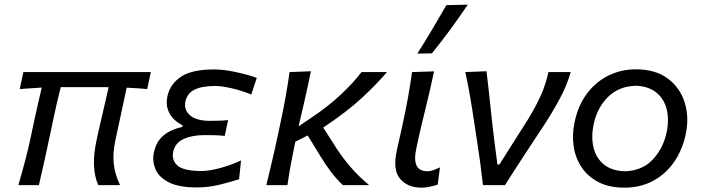

<svg xmlns="http://www.w3.org/2000/svg" viewBox="-20 -812 3082 842"><path d="M60.5 0Q76.5 -55 90.2 -106.8Q104 -158.5 117 -220.5L127 -268.5Q137 -314.5 145.8 -353.5Q154.5 -392.5 163 -428L66.5 -421.5L82.5 -496H641.5L625.5 -421.5Q603.5 -423.5 580.8 -425Q558 -426.5 535.5 -427.5L485.5 -194.5Q474.5 -143 478.5 -97Q482.5 -51 506.5 0H411Q394 -38.5 392.2 -87Q390.5 -135.5 402 -190Q413 -243.5 426.8 -300.5Q440.5 -357.5 456.5 -429.5Q442.5 -429.5 427.5 -430H246.5Q237.5 -395 229 -358.5Q220.5 -322 212.5 -282.5L198.5 -216.5Q186 -158.5 174.8 -106.5Q163.5 -54.5 150.5 0Z M843.5 10Q762 10 718.2 -13.5Q674.5 -37 660.8 -72.5Q647 -108 655 -144Q663 -181.5 683 -204Q703 -226.5 728.5 -238.2Q754 -250 779 -255L780.5 -263Q763 -270.5 744.8 -287.2Q726.5 -304 716.8 -329.5Q707 -355 714 -389.5Q725.5 -443 773.2 -475.2Q821 -507.5 918.5 -507.5Q961 -507.5 1014.2 -496Q1067.5 -484.5 1106 -470.5L1082 -397.5Q1032 -417.5 990.2 -426.2Q948.5 -435 923 -435Q864.5 -434.5 832.8 -418.8Q801 -403 793 -366.5Q785.5 -331 813.2 -306.5Q841 -282 902.5 -282Q924 -282 943 -282.8Q962 -283.5 980.5 -285.5L965.5 -216Q944.5 -218.5 923.5 -219Q902.5 -219.5 876 -219.5Q823 -219.5 785.5 -202.5Q748 -185.5 739.5 -146.5Q732 -111 757.2 -87Q782.5 -63 860 -62Q899.5 -62 949 -76Q998.5 -90 1037 -108.5L1028.5 -26Q995 -15 944.8 -2.5Q894.5 10 843.5 10Z M1148 0Q1161 -54.5 1173.2 -106Q1185.5 -157.5 1198.5 -219.5L1209 -268.5Q1223 -334 1232.5 -387.2Q1242 -440.5 1250 -496L1343.5 -499.5Q1329 -429 1314.8 -367.2Q1300.5 -305.5 1289.5 -258L1342 -293.5Q1420 -345.5 1476 -398.5Q1532 -451.5 1565.5 -496H1677Q1633 -444 1568 -383.5Q1503 -323 1397.5 -252.5L1457 -159.5Q1482.5 -120.5 1516.8 -80.2Q1551 -40 1599 0H1484Q1456 -26 1431.2 -58.8Q1406.5 -91.5 1384.5 -128L1329.5 -218L1275 -190.5Q1264.5 -140 1256 -94.5Q1247.5 -49 1240.5 0Z M1828 11Q1768 11 1734.8 -27.5Q1701.5 -66 1720 -152Q1728 -189.5 1734.5 -216.2Q1741 -243 1747 -272.5Q1761 -337.5 1770.2 -389.5Q1779.5 -441.5 1787 -496L1883.5 -499Q1864.5 -409 1845.5 -333Q1826.5 -257 1815 -204.5L1805.5 -159.5Q1795 -111.5 1806.8 -86.2Q1818.5 -61 1856 -61Q1866 -61 1878.5 -65.2Q1891 -69.5 1909.5 -78L1899.5 -2.5Q1887 2 1866.8 6.5Q1846.5 11 1828 11ZM1810 -577Q1844 -630 1875.5 -683.2Q1907 -736.5 1937.5 -789.5L2031.5 -791.5Q1994.5 -737 1955.2 -683.2Q1916 -629.5 1874 -578Z M2098 0Q2093 -46 2086.5 -94.5Q2080 -143 2073 -187L2059.5 -276Q2051.5 -330.5 2042 -386Q2032.5 -441.5 2020.5 -496L2113.5 -499.5Q2122 -431 2130.8 -345.5Q2139.5 -260 2149.5 -181.5L2161.5 -90.5H2170L2297 -291Q2331 -347 2352.5 -395.2Q2374 -443.5 2385 -496H2483Q2465.5 -435.5 2432.5 -374.8Q2399.5 -314 2366 -263.5Q2322 -197 2278.8 -131Q2235.5 -65 2194.5 0Z M2718.5 11Q2652.5 11 2605.8 -12.8Q2559 -36.5 2531.5 -77Q2504 -117.5 2496 -168.8Q2488 -220 2499.5 -274.5Q2514.5 -348.5 2553.5 -400.8Q2592.5 -453 2648 -480.5Q2703.5 -508 2768.5 -508Q2854 -508 2908.2 -467.8Q2962.5 -427.5 2982.8 -362.2Q3003 -297 2987 -222.5Q2972 -152.5 2935 -100Q2898 -47.5 2842.8 -18.2Q2787.5 11 2718.5 11ZM2721.5 -61Q2796.5 -63.5 2842.5 -112.2Q2888.5 -161 2903.5 -232Q2915 -288 2903.5 -333.5Q2892 -379 2857.8 -406.5Q2823.5 -434 2768 -436Q2693 -433.5 2645.5 -386Q2598 -338.5 2583 -265Q2572 -211 2582.8 -165.2Q2593.5 -119.5 2628 -91Q2662.5 -62.5 2721.5 -61Z"/></svg>

Font: Commissioner Flair
Style: Italic
Weight: 400
Italic angle: -12°
Designer: Kostas Bartsokas
Foundry: Kostas Bartsokas
Version: Version 1.000; ttfautohint (v1.8.3)